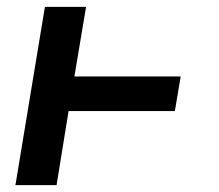

<svg xmlns="http://www.w3.org/2000/svg" viewBox="-20 -540 640 560"><path d="M25 0 111 -520H231L197 -317H507L490 -216H180L145 0Z"/></svg>

Font: Iosevka SS04 Extended
Style: Bold Italic
Weight: 700
Width: 7
Italic angle: -9°
Monospace: yes
Designer: Belleve Invis
Foundry: Belleve Invis
Version: Version 19.0.0; ttfautohint (v1.8.4)